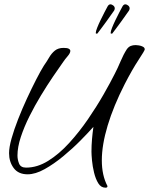

<svg xmlns="http://www.w3.org/2000/svg" viewBox="-20 -815 691 890"><path d="M469 55Q448 55 435.5 34.5Q423 14 416 -15Q409 -44 406.5 -71Q404 -98 404 -112Q404 -141 406.5 -170Q409 -199 413 -227Q390 -201 353.5 -164Q317 -127 273.5 -91Q230 -55 187 -31Q144 -7 108 -7Q65 -7 43.5 -36Q22 -65 22 -105Q22 -132 33.5 -173Q45 -214 64 -262.5Q83 -311 105 -358.5Q127 -406 147.5 -446Q168 -486 183 -510Q197 -530 208 -549Q219 -568 234.5 -580.5Q250 -593 275 -593Q292 -593 299 -589Q306 -585 306 -579Q306 -569 293.5 -554.5Q281 -540 273 -528Q253 -500 225.5 -459.5Q198 -419 169.5 -372Q141 -325 116.5 -276Q92 -227 76.5 -180Q61 -133 61 -94Q61 -75 68.5 -56.5Q76 -38 101 -38Q153 -38 203.5 -69.5Q254 -101 300.5 -152Q347 -203 387.5 -262Q428 -321 460 -377Q492 -433 512 -473Q526 -500 539 -531Q552 -562 568 -587Q576 -598 586 -602Q596 -606 609 -606Q614 -606 624 -604.5Q634 -603 642.5 -598.5Q651 -594 651 -586Q651 -581 622 -537Q593 -493 558 -425Q506 -323 479 -233Q452 -143 452 -72Q452 -2 478 47V49Q478 55 469 55ZM493 -661V-663Q493 -670 499.5 -686.5Q506 -703 515.5 -722.5Q525 -742 533.5 -758.5Q542 -775 546 -782Q552 -795 561 -795Q567 -795 574 -789.5Q581 -784 581 -776Q581 -772 578 -766Q575 -762 564.5 -747Q554 -732 541 -714Q528 -696 517 -681.5Q506 -667 503 -663Q502 -659 497.5 -659Q493 -659 493 -661ZM424 -661V-663Q424 -670 430.5 -686.5Q437 -703 446.5 -722.5Q456 -742 464.5 -758.5Q473 -775 477 -782Q483 -795 492 -795Q498 -795 505 -789.5Q512 -784 512 -776Q512 -772 509 -766Q506 -762 495.5 -747Q485 -732 472 -714Q459 -696 448 -681.5Q437 -667 434 -663Q433 -659 428.5 -659Q424 -659 424 -661Z"/></svg>

Font: Hurricane
Style: Regular
Weight: 400
Designer: Robert E. Leuschke
Foundry: Robert E. Leuschke
Version: Version 1.010; ttfautohint (v1.8.3)